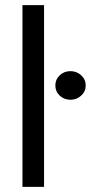

<svg xmlns="http://www.w3.org/2000/svg" viewBox="-20 -727 353 747"><path d="M151.4 0H67.4V-707H151.4ZM195.3 -394.5Q195.3 -418 212.4 -434.1Q229.5 -450.2 253.9 -450.2Q278.3 -450.2 295.9 -434.1Q313.5 -418 313.5 -394.5Q313.5 -371.1 295.9 -355Q278.3 -338.9 253.9 -338.9Q229.5 -338.9 212.4 -355Q195.3 -371.1 195.3 -394.5Z"/></svg>

Font: Pretendard Std
Style: Regular
Weight: 400
Designer: Base glyphs from Inter by Rasmus Andersson; Hangeul glyphs from Noto Sans CJK(Source Han Sans) by Jang Soo-young and Kan
Foundry: Kil Hyung-jin
Version: Version 1.309